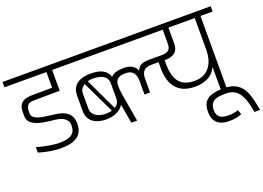

<svg xmlns="http://www.w3.org/2000/svg" viewBox="-190 -1236 2681 1960"><g transform="rotate(-20 1151.0 -256.5)"><path d="M292.8 0Q263.8 0 223.3 -4.5Q182.8 -9 139.3 -18Q95.8 -27 55.8 -40L56 -99.3Q83.2 -91 115.4 -83.2Q147.7 -75.5 180.1 -70Q212.5 -64.5 239.7 -60.9Q266.8 -57.3 284.8 -57.2Q346.8 -56.3 388.9 -67.4Q431 -78.5 452.4 -105.8Q473.8 -133.2 473.8 -180Q473.8 -190.8 473.8 -192.1Q473.8 -193.3 473.8 -192.6Q473.8 -191.8 473.8 -194.8Q473.8 -203 470.9 -216.2Q468 -229.3 451.3 -245.7Q431.2 -269.2 402.7 -279.5Q374.2 -289.8 344.5 -293.3Q314.8 -296.8 291.8 -299.2Q248.2 -303.8 205.7 -311.8Q163.2 -319.8 128.6 -335.4Q94 -351 73.4 -375.8Q52.8 -400.7 53 -439Q53 -437 53 -445.8Q53 -454.5 53 -466.2Q53 -478 53 -484Q53 -527.3 69 -555.3Q85 -583.3 117.8 -596.8Q150.5 -610.3 201.7 -610.3L419.7 -612V-782.5H-36V-840.2H618.3V-782.5H481.8V-556.5L201.7 -554Q165.7 -554.2 147.3 -543.4Q129 -532.7 121.9 -515.2Q114.8 -497.8 113.7 -477.7Q113.7 -469 113.7 -460.1Q113.7 -451.2 113.7 -444.2Q113.7 -418.7 131.8 -402.4Q150 -386.2 179.8 -376.5Q209.7 -366.8 244.4 -361.6Q279.2 -356.3 313.7 -352.5Q348.2 -348.7 374.3 -344.3Q432.8 -334.5 465.7 -314.2Q498.5 -294 513.2 -270.1Q527.8 -246.2 531.8 -224.5Q535.8 -202.8 535.8 -190V-182Q535.8 -131 519.9 -97.5Q504 -64 477.4 -44.5Q450.8 -25 418.5 -15.5Q386.2 -6 353.6 -3Q321 0 292.8 0Z M1057.5 0Q1053.5 -24.8 1049.8 -45.2Q1046 -65.5 1042.8 -82.6Q1039.7 -99.7 1037.2 -115.1Q1034.7 -130.5 1032.2 -145.6Q1029.7 -160.7 1026.5 -177.8Q1023.3 -194.8 1019.6 -215.2Q1015.8 -235.5 1011.8 -260.5Q999.7 -327.5 998.2 -381Q996.7 -434.5 1011.6 -472.4Q1026.5 -510.3 1064.2 -530.8Q1101.8 -551.2 1168.7 -552Q1228 -552.8 1263.9 -531.4Q1299.8 -510 1313.2 -471.8Q1331.7 -513.7 1362.1 -527.8Q1392.5 -542 1445.5 -542H1592.8Q1639.7 -543.7 1661.3 -563.6Q1683 -583.5 1683 -631.7V-782.5H546V-840.2H2225.2V-782.5H2093.2V-1H2031V-245.3H2027Q1995.5 -179.8 1936.5 -151.8Q1877.5 -123.7 1805.5 -122Q1705.7 -121.2 1645.1 -158.9Q1584.5 -196.7 1557.2 -262.4Q1530 -328.2 1530 -409.5V-485.8H1446Q1419.3 -485.8 1395.9 -476.4Q1372.5 -467 1357.6 -442.5Q1342.7 -418 1342.7 -372.2V-225H1282.2V-376.2Q1282.2 -384.7 1280.2 -403.7Q1278.2 -422.7 1268.3 -443.7Q1258.5 -464.7 1236 -479.8Q1213.5 -495 1171.7 -495Q1121.2 -494.8 1096.2 -479Q1071.2 -463.2 1063.8 -432.6Q1056.5 -402 1061.2 -357.8Q1066 -313.5 1075.8 -256.5L1120.3 0ZM1813.3 -180Q1871 -180 1912.2 -200.7Q1953.3 -221.3 1979.8 -257.2Q2006.2 -293.2 2018.6 -340.7Q2031 -388.2 2031 -441Q2031 -526.5 2031 -611.8Q2031 -697 2031 -782.5H1745Q1745 -740.5 1745 -697.6Q1745 -654.7 1745 -612.7Q1745 -576.3 1734.6 -551.6Q1724.2 -526.8 1704.7 -511.5Q1685.2 -496.2 1657.5 -489.6Q1629.8 -483 1594.7 -483Q1593.8 -445.8 1596.2 -404.3Q1598.5 -362.8 1608.8 -323Q1619.2 -283.2 1642.7 -250.7Q1666.2 -218.2 1707.6 -199.1Q1749 -180 1813.3 -180ZM844.8 -174.5Q863.3 -174.5 880.2 -176.7Q897.2 -178.8 912.3 -184L745 -533.5Q722.2 -520.5 708.2 -499.2Q694.2 -478 694.2 -446.5V-286.8Q694.2 -248.5 715.4 -223.7Q736.7 -198.8 771.1 -186.7Q805.5 -174.5 844.8 -174.5ZM835 -118.5Q775 -118.5 729.2 -136Q683.5 -153.5 657.4 -190.1Q631.3 -226.7 631.3 -284.7V-446.7Q631.3 -505.7 657.4 -542.7Q683.5 -579.7 729.2 -596.7Q775 -613.7 835 -613.7Q855.2 -613.7 882.1 -611.3Q909 -609 937 -600.5Q965 -592 988.9 -573.3Q1012.8 -554.7 1027.8 -522.3Q1042.7 -490 1042.7 -440.7V-306.2Q1044.3 -256.5 1028.6 -223.1Q1012.8 -189.7 987.4 -168.8Q962 -148 932.6 -136.9Q903.2 -125.8 877 -122.2Q850.8 -118.5 835 -118.5ZM949.5 -200.3Q971.8 -212.8 984.9 -234.3Q998 -255.8 998 -286.8V-446.5Q998 -487.8 977.2 -512.1Q956.5 -536.3 921.7 -547Q886.8 -557.7 844.8 -557.7Q829.2 -557.7 813.8 -556Q798.3 -554.3 784.2 -549Z M2140.8 302.7Q2111.7 314 2083.2 319.7Q2054.8 325.3 2011.8 326.7Q1945.3 327.5 1905.1 306.9Q1864.8 286.3 1847.4 249.8Q1830 213.3 1830.5 165.5Q1830.5 119.2 1843 86.4Q1855.5 53.7 1883 33Q1910.5 12.3 1955.3 2.3Q2000.2 -7.8 2065.7 -7.8Q2130.2 -7.8 2173.5 10.5Q2216.8 28.8 2245.1 61.4Q2273.3 94 2290.2 136.9Q2307.2 179.8 2317.8 228.4Q2328.5 277 2337.5 326.7H2275.2Q2262.2 242 2242.3 188.2Q2222.5 134.3 2196.3 104.2Q2170.2 74.2 2137.7 62.2Q2105.2 50.2 2066.2 50Q2010.3 49 1972 57.9Q1933.7 66.8 1913.4 92.1Q1893.2 117.3 1891.5 165.5Q1892.3 209.5 1909.8 231.8Q1927.2 254 1956 261.8Q1984.8 269.5 2018.8 269.3Q2056.2 269.2 2079.3 263.9Q2102.5 258.7 2123.3 251Z"/></g></svg>

Font: Matangi Light
Style: Regular
Weight: 300
Designer: Prashant Pant
Foundry: The Graphic Ant
Version: Version 3.002